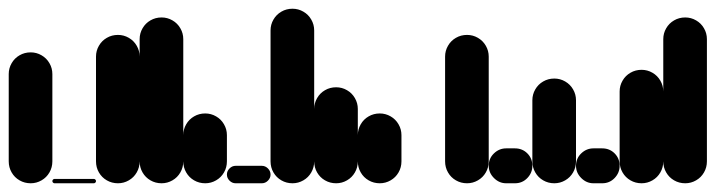

<svg xmlns="http://www.w3.org/2000/svg" viewBox="-20 -420 1640 440"><path d="M0 -50.3H100V-250.3H0ZM50.3 -100Q36.3 -100 24.8 -93.3Q13.3 -86.7 6.7 -75.2Q0 -63.7 0 -50.3Q0 -36.3 6.7 -24.8Q13.3 -13.3 24.8 -6.7Q36.3 0 50.3 0Q63.7 0 75.2 -6.7Q86.7 -13.3 93.3 -24.8Q100 -36.3 100 -50.3Q100 -63.7 93.3 -75.2Q86.7 -86.7 75.2 -93.3Q63.7 -100 50.3 -100ZM50.3 -300Q36.3 -300 24.8 -293.3Q13.3 -286.7 6.7 -275.2Q0 -263.7 0 -250.3Q0 -236.3 6.7 -224.8Q13.3 -213.3 24.8 -206.7Q36.3 -200 50.3 -200Q63.7 -200 75.2 -206.7Q86.7 -213.3 93.3 -224.8Q100 -236.3 100 -250.3Q100 -263.7 93.3 -275.2Q86.7 -286.7 75.2 -293.3Q63.7 -300 50.3 -300Z M105 -10Q103 -10 101.5 -8.5Q100 -7 100 -5Q100 -3 101.5 -1.5Q103 0 105 0H195Q197 0 198.5 -1.5Q200 -3 200 -5Q200 -7 198.5 -8.5Q197 -10 195 -10Z M200 -50.3H300V-290.3H200ZM250.3 -100Q236.3 -100 224.8 -93.3Q213.3 -86.7 206.7 -75.2Q200 -63.7 200 -50.3Q200 -36.3 206.7 -24.8Q213.3 -13.3 224.8 -6.7Q236.3 0 250.3 0Q263.7 0 275.2 -6.7Q286.7 -13.3 293.3 -24.8Q300 -36.3 300 -50.3Q300 -63.7 293.3 -75.2Q286.7 -86.7 275.2 -93.3Q263.7 -100 250.3 -100ZM250.3 -340Q236.3 -340 224.8 -333.3Q213.3 -326.7 206.7 -315.2Q200 -303.7 200 -290.3Q200 -276.3 206.7 -264.8Q213.3 -253.3 224.8 -246.7Q236.3 -240 250.3 -240Q263.7 -240 275.2 -246.7Q286.7 -253.3 293.3 -264.8Q300 -276.3 300 -290.3Q300 -303.7 293.3 -315.2Q286.7 -326.7 275.2 -333.3Q263.7 -340 250.3 -340Z M300 -50.3H400V-330.3H300ZM350.3 -100Q336.3 -100 324.8 -93.3Q313.3 -86.7 306.7 -75.2Q300 -63.7 300 -50.3Q300 -36.3 306.7 -24.8Q313.3 -13.3 324.8 -6.7Q336.3 0 350.3 0Q363.7 0 375.2 -6.7Q386.7 -13.3 393.3 -24.8Q400 -36.3 400 -50.3Q400 -63.7 393.3 -75.2Q386.7 -86.7 375.2 -93.3Q363.7 -100 350.3 -100ZM350.3 -380Q336.3 -380 324.8 -373.3Q313.3 -366.7 306.7 -355.2Q300 -343.7 300 -330.3Q300 -316.3 306.7 -304.8Q313.3 -293.3 324.8 -286.7Q336.3 -280 350.3 -280Q363.7 -280 375.2 -286.7Q386.7 -293.3 393.3 -304.8Q400 -316.3 400 -330.3Q400 -343.7 393.3 -355.2Q386.7 -366.7 375.2 -373.3Q363.7 -380 350.3 -380Z M400 -50.3H500V-110.3H400ZM450.3 -100Q436.3 -100 424.8 -93.3Q413.3 -86.7 406.7 -75.2Q400 -63.7 400 -50.3Q400 -36.3 406.7 -24.8Q413.3 -13.3 424.8 -6.7Q436.3 0 450.3 0Q463.7 0 475.2 -6.7Q486.7 -13.3 493.3 -24.8Q500 -36.3 500 -50.3Q500 -63.7 493.3 -75.2Q486.7 -86.7 475.2 -93.3Q463.7 -100 450.3 -100ZM450.3 -160Q436.3 -160 424.8 -153.3Q413.3 -146.7 406.7 -135.2Q400 -123.7 400 -110.3Q400 -96.3 406.7 -84.8Q413.3 -73.3 424.8 -66.7Q436.3 -60 450.3 -60Q463.7 -60 475.2 -66.7Q486.7 -73.3 493.3 -84.8Q500 -96.3 500 -110.3Q500 -123.7 493.3 -135.2Q486.7 -146.7 475.2 -153.3Q463.7 -160 450.3 -160Z M520 -40Q512 -40 506 -34Q500 -28 500 -20Q500 -12 506 -6Q512 0 520 0H580Q588 0 594 -6Q600 -12 600 -20Q600 -28 594 -34Q588 -40 580 -40Z M600 -50.3H700V-350.3H600ZM650.3 -100Q636.3 -100 624.8 -93.3Q613.3 -86.7 606.7 -75.2Q600 -63.7 600 -50.3Q600 -36.3 606.7 -24.8Q613.3 -13.3 624.8 -6.7Q636.3 0 650.3 0Q663.7 0 675.2 -6.7Q686.7 -13.3 693.3 -24.8Q700 -36.3 700 -50.3Q700 -63.7 693.3 -75.2Q686.7 -86.7 675.2 -93.3Q663.7 -100 650.3 -100ZM650.3 -400Q636.3 -400 624.8 -393.3Q613.3 -386.7 606.7 -375.2Q600 -363.7 600 -350.3Q600 -336.3 606.7 -324.8Q613.3 -313.3 624.8 -306.7Q636.3 -300 650.3 -300Q663.7 -300 675.2 -306.7Q686.7 -313.3 693.3 -324.8Q700 -336.3 700 -350.3Q700 -363.7 693.3 -375.2Q686.7 -386.7 675.2 -393.3Q663.7 -400 650.3 -400Z M700 -50.3H800V-170.3H700ZM750.3 -100Q736.3 -100 724.8 -93.3Q713.3 -86.7 706.7 -75.2Q700 -63.7 700 -50.3Q700 -36.3 706.7 -24.8Q713.3 -13.3 724.8 -6.7Q736.3 0 750.3 0Q763.7 0 775.2 -6.7Q786.7 -13.3 793.3 -24.8Q800 -36.3 800 -50.3Q800 -63.7 793.3 -75.2Q786.7 -86.7 775.2 -93.3Q763.7 -100 750.3 -100ZM750.3 -220Q736.3 -220 724.8 -213.3Q713.3 -206.7 706.7 -195.2Q700 -183.7 700 -170.3Q700 -156.3 706.7 -144.8Q713.3 -133.3 724.8 -126.7Q736.3 -120 750.3 -120Q763.7 -120 775.2 -126.7Q786.7 -133.3 793.3 -144.8Q800 -156.3 800 -170.3Q800 -183.7 793.3 -195.2Q786.7 -206.7 775.2 -213.3Q763.7 -220 750.3 -220Z M800 -50.3H900V-110.3H800ZM850.3 -100Q836.3 -100 824.8 -93.3Q813.3 -86.7 806.7 -75.2Q800 -63.7 800 -50.3Q800 -36.3 806.7 -24.8Q813.3 -13.3 824.8 -6.7Q836.3 0 850.3 0Q863.7 0 875.2 -6.7Q886.7 -13.3 893.3 -24.8Q900 -36.3 900 -50.3Q900 -63.7 893.3 -75.2Q886.7 -86.7 875.2 -93.3Q863.7 -100 850.3 -100ZM850.3 -160Q836.3 -160 824.8 -153.3Q813.3 -146.7 806.7 -135.2Q800 -123.7 800 -110.3Q800 -96.3 806.7 -84.8Q813.3 -73.3 824.8 -66.7Q836.3 -60 850.3 -60Q863.7 -60 875.2 -66.7Q886.7 -73.3 893.3 -84.8Q900 -96.3 900 -110.3Q900 -123.7 893.3 -135.2Q886.7 -146.7 875.2 -153.3Q863.7 -160 850.3 -160Z M900 0Q900 0 900 0Q900 0 900 0Q900 0 900 0Q900 0 900 0H1000Q1000 0 1000 0Q1000 0 1000 0Q1000 0 1000 0Q1000 0 1000 0Z M1000 -50.3H1100V-290.3H1000ZM1050.3 -100Q1036.3 -100 1024.8 -93.3Q1013.3 -86.7 1006.7 -75.2Q1000 -63.7 1000 -50.3Q1000 -36.3 1006.7 -24.8Q1013.3 -13.3 1024.8 -6.7Q1036.3 0 1050.3 0Q1063.7 0 1075.2 -6.7Q1086.7 -13.3 1093.3 -24.8Q1100 -36.3 1100 -50.3Q1100 -63.7 1093.3 -75.2Q1086.7 -86.7 1075.2 -93.3Q1063.7 -100 1050.3 -100ZM1050.3 -340Q1036.3 -340 1024.8 -333.3Q1013.3 -326.7 1006.7 -315.2Q1000 -303.7 1000 -290.3Q1000 -276.3 1006.7 -264.8Q1013.3 -253.3 1024.8 -246.7Q1036.3 -240 1050.3 -240Q1063.7 -240 1075.2 -246.7Q1086.7 -253.3 1093.3 -264.8Q1100 -276.3 1100 -290.3Q1100 -303.7 1093.3 -315.2Q1086.7 -326.7 1075.2 -333.3Q1063.7 -340 1050.3 -340Z M1140 -80Q1124 -80 1112 -68.5Q1100 -57 1100 -40Q1100 -24 1112 -12Q1124 0 1140 0H1160Q1177 0 1188.5 -12Q1200 -24 1200 -40Q1200 -57 1188.5 -68.5Q1177 -80 1160 -80Z M1200 -50.3H1300V-190.3H1200ZM1250.3 -100Q1236.3 -100 1224.8 -93.3Q1213.3 -86.7 1206.7 -75.2Q1200 -63.7 1200 -50.3Q1200 -36.3 1206.7 -24.8Q1213.3 -13.3 1224.8 -6.7Q1236.3 0 1250.3 0Q1263.7 0 1275.2 -6.7Q1286.7 -13.3 1293.3 -24.8Q1300 -36.3 1300 -50.3Q1300 -63.7 1293.3 -75.2Q1286.7 -86.7 1275.2 -93.3Q1263.7 -100 1250.3 -100ZM1250.3 -240Q1236.3 -240 1224.8 -233.3Q1213.3 -226.7 1206.7 -215.2Q1200 -203.7 1200 -190.3Q1200 -176.3 1206.7 -164.8Q1213.3 -153.3 1224.8 -146.7Q1236.3 -140 1250.3 -140Q1263.7 -140 1275.2 -146.7Q1286.7 -153.3 1293.3 -164.8Q1300 -176.3 1300 -190.3Q1300 -203.7 1293.3 -215.2Q1286.7 -226.7 1275.2 -233.3Q1263.7 -240 1250.3 -240Z M1340 -80Q1324 -80 1312 -68.5Q1300 -57 1300 -40Q1300 -24 1312 -12Q1324 0 1340 0H1360Q1377 0 1388.5 -12Q1400 -24 1400 -40Q1400 -57 1388.5 -68.5Q1377 -80 1360 -80Z M1400 -50.3H1500V-210.3H1400ZM1450.3 -100Q1436.3 -100 1424.8 -93.3Q1413.3 -86.7 1406.7 -75.2Q1400 -63.7 1400 -50.3Q1400 -36.3 1406.7 -24.8Q1413.3 -13.3 1424.8 -6.7Q1436.3 0 1450.3 0Q1463.7 0 1475.2 -6.7Q1486.7 -13.3 1493.3 -24.8Q1500 -36.3 1500 -50.3Q1500 -63.7 1493.3 -75.2Q1486.7 -86.7 1475.2 -93.3Q1463.7 -100 1450.3 -100ZM1450.3 -260Q1436.3 -260 1424.8 -253.3Q1413.3 -246.7 1406.7 -235.2Q1400 -223.7 1400 -210.3Q1400 -196.3 1406.7 -184.8Q1413.3 -173.3 1424.8 -166.7Q1436.3 -160 1450.3 -160Q1463.7 -160 1475.2 -166.7Q1486.7 -173.3 1493.3 -184.8Q1500 -196.3 1500 -210.3Q1500 -223.7 1493.3 -235.2Q1486.7 -246.7 1475.2 -253.3Q1463.7 -260 1450.3 -260Z M1500 -50.3H1600V-330.3H1500ZM1550.3 -100Q1536.3 -100 1524.8 -93.3Q1513.3 -86.7 1506.7 -75.2Q1500 -63.7 1500 -50.3Q1500 -36.3 1506.7 -24.8Q1513.3 -13.3 1524.8 -6.7Q1536.3 0 1550.3 0Q1563.7 0 1575.2 -6.7Q1586.7 -13.3 1593.3 -24.8Q1600 -36.3 1600 -50.3Q1600 -63.7 1593.3 -75.2Q1586.7 -86.7 1575.2 -93.3Q1563.7 -100 1550.3 -100ZM1550.3 -380Q1536.3 -380 1524.8 -373.3Q1513.3 -366.7 1506.7 -355.2Q1500 -343.7 1500 -330.3Q1500 -316.3 1506.7 -304.8Q1513.3 -293.3 1524.8 -286.7Q1536.3 -280 1550.3 -280Q1563.7 -280 1575.2 -286.7Q1586.7 -293.3 1593.3 -304.8Q1600 -316.3 1600 -330.3Q1600 -343.7 1593.3 -355.2Q1586.7 -366.7 1575.2 -373.3Q1563.7 -380 1550.3 -380Z"/></svg>

Font: Wavefont Thin
Style: Regular
Weight: 100
Monospace: yes
Version: Version 3.005;gftools[0.9.33]